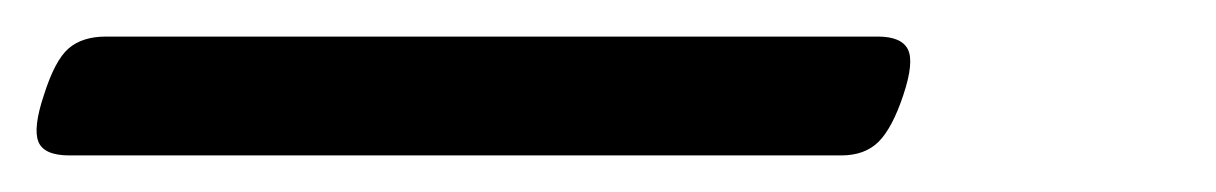

<svg xmlns="http://www.w3.org/2000/svg" viewBox="-95 42 665 105"><path d="M-57 127Q-71 127 -74 119.5Q-77 112 -71 94Q-65 75 -57.5 68.5Q-50 62 -37 62H385Q398 62 401.5 69Q405 76 399 94Q393 112 385.5 119.5Q378 127 365 127Z"/></svg>

Font: Playwrite RO Light
Style: Regular
Weight: 300
Version: Version 1.002